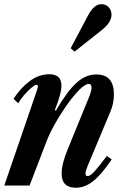

<svg xmlns="http://www.w3.org/2000/svg" viewBox="-26 -891 598 922"><path d="M338.5 10.5Q270 10.5 270 -57Q270 -104 299.5 -175L402.5 -427Q413.5 -455 413.5 -470Q413.5 -488 400.5 -488Q383.5 -488 355.8 -460.5Q328 -433 297 -389.5Q266 -346 238.5 -297.2Q211 -248.5 195 -206L116 0H-5.5L151 -456Q153.5 -464.5 154.8 -469Q156 -473.5 156 -476.5Q156 -484 149.5 -484Q142 -484 124.8 -469.5Q107.5 -455 89.8 -434.5Q72 -414 61.5 -395L39 -416.5Q73 -469 117 -501.8Q161 -534.5 211 -534.5Q269 -534.5 269 -479.5Q269 -461 262 -434.2Q255 -407.5 237 -361.5L242.5 -360Q297.5 -454 341.8 -493.8Q386 -533.5 436.5 -533.5Q521 -533.5 521 -438Q521 -394.5 504.5 -356L394 -92Q384.5 -68.5 384.5 -57.5Q384.5 -45.5 395 -45.5Q407.5 -45.5 427.5 -67.5Q447.5 -89.5 487 -142L510.5 -125.5Q461.5 -53 421.5 -21.2Q381.5 10.5 338.5 10.5ZM332 -643 313.5 -659.5 398 -819Q426 -871 461 -871Q481.5 -871 495.5 -856.8Q509.5 -842.5 509.5 -820.5Q509.5 -803 498.5 -784.5Q487.5 -766 459.5 -744Z"/></svg>

Font: Libre Caslon Condensed Bold
Style: Italic
Weight: 700
Italic angle: -22.583°
Designer: Pablo Impallari, Rodrigo Fuenzalida, Katja Schimmel, Ertekin Erdin
Foundry: Pablo Impallari, Rodrigo Fuenzalida
Version: Version 2.000; ttfautohint (v1.8.4.7-5d5b);gftools[0.9.33]